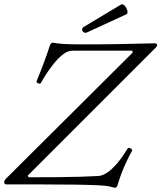

<svg xmlns="http://www.w3.org/2000/svg" viewBox="-44 -877 767 913"><path d="M503 16 478 10Q463 6 422.5 4Q382 2 316 1Q250 0 158 0H-12Q-24 0 -24 -10Q-24 -19 -17 -26L587 -627L585 -636H300Q278 -636 255 -618Q232 -600 211 -573.5Q190 -547 174 -522Q158 -497 151 -483Q149 -479 143 -479.5Q137 -480 132.5 -483.5Q128 -487 130 -491Q147 -532 163 -574.5Q179 -617 194 -663Q199 -674 208 -674Q210 -674 213 -673.5Q216 -673 226 -671Q240 -669 258 -668Q276 -667 299 -666.5Q322 -666 350 -666Q456 -666 528.5 -667.5Q601 -669 641 -670Q681 -671 689 -671Q703 -671 703 -664Q703 -656 695 -649L88 -42L92 -34Q161 -34 223.5 -34.5Q286 -35 337 -36.5Q388 -38 423 -40Q443 -41 465.5 -56Q488 -71 512.5 -99.5Q537 -128 563 -171Q566 -175 571.5 -173.5Q577 -172 581.5 -168Q586 -164 584 -160Q570 -135 557.5 -108.5Q545 -82 534.5 -54.5Q524 -27 515 3Q511 16 503 16ZM370 -723Q361 -719 354 -723.5Q347 -728 346.5 -736.5Q346 -745 356 -750L531 -855Q538 -859 545 -853.5Q552 -848 557 -838.5Q562 -829 562.5 -820.5Q563 -812 557 -809Z"/></svg>

Font: Junicode VF
Style: Italic
Weight: 400
Italic angle: -11°
Designer: Peter S. Baker
Version: Version 2.209